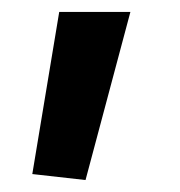

<svg xmlns="http://www.w3.org/2000/svg" viewBox="-20 -146 301 321"><path d="M34 145 79 -126H198L123 155Z"/></svg>

Font: Encode Sans Wide
Style: Medium
Weight: 500
Designer: Pablo Impallari, Andres Torresi
Foundry: Pablo Impallari, Andres Torresi
Version: Version 1.000; ttfautohint (v1.00) -l 8 -r 50 -G 200 -x 14 -